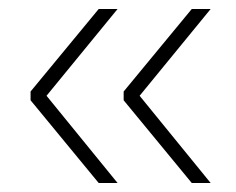

<svg xmlns="http://www.w3.org/2000/svg" viewBox="-20 -456 524 427"><path d="M290.5 -243 448.5 -49H406.5L255 -233V-252.5L406.5 -436H448.5ZM83.5 -243 241.5 -49H199.5L48 -233V-252.5L199.5 -436H241.5Z"/></svg>

Font: Anek Gurmukhi Medium ExtraLight
Style: Regular
Weight: 250
Version: Version 1.003